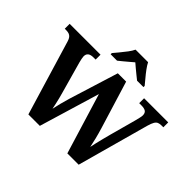

<svg xmlns="http://www.w3.org/2000/svg" viewBox="-201 -1201 1470 1470"><g transform="rotate(45 534.0 -465.5)"><path d="M84.3 -608Q78.3 -629 68.8 -640.5Q59.3 -652 46.3 -656.5Q33.3 -661 13.3 -661H0.3V-714H334.5V-661H311.5Q281.5 -661 266.5 -649.5Q251.5 -638 251.5 -613Q251.5 -605 254.8 -588.7Q258.2 -572.5 261.8 -558.6L332.9 -304.7Q340.2 -280.5 346.2 -255.4Q352.3 -230.2 357.8 -206.3Q363.4 -182.3 367.2 -161.2Q374 -193.8 382.9 -229.3Q391.7 -264.8 404.1 -305.8L528.9 -707H618.9L735.8 -325.6Q750.4 -277.8 761.1 -235Q771.8 -192.2 778.2 -158.9Q782.6 -181.7 789.2 -210.1Q795.8 -238.5 803.7 -269.4Q811.5 -300.2 819.4 -329.9L878.4 -546.1Q882.5 -562.7 887.4 -582.8Q892.3 -602.8 892.3 -613.7Q892.3 -639.7 877.2 -650.3Q862.2 -661 829.2 -661H806.2V-714H1067.6V-661H1048.6Q1029.6 -661 1015.8 -655.5Q1002 -650 992 -633Q982 -616 972.6 -583L811.7 0H689.2L539 -492.1L391.2 0H267.3ZM387 -784Q403 -803 424.6 -829Q446.3 -855 466.6 -882Q486.9 -909 496.9 -931H632.5Q643.5 -909 663.3 -882Q683.1 -855 705.3 -829Q727.4 -803 742.4 -784V-771H673.2Q659.4 -782 639.3 -798.2Q619.3 -814.3 599.2 -831.1Q579.2 -847.9 564.2 -861Q549.2 -847.9 529.2 -831.1Q509.1 -814.3 489.9 -798.2Q470.6 -782 456.2 -771H387Z"/></g></svg>

Font: Noto Serif Khmer
Style: Regular
Weight: 400
Designer: Danh Hong and the Monotype Design Team
Foundry: Monotype Imaging Inc.
Version: Version 2.003